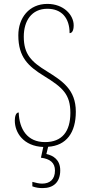

<svg xmlns="http://www.w3.org/2000/svg" viewBox="-20 -744 454 985"><path d="M199 221C254 221 289 191 289 130C289 75 253 54 218 46L227 9C321 3 369 -64 369 -171C369 -285 299 -329 221 -378C141 -427 102 -465 102 -556C102 -637 142 -699 223 -699C296 -699 337 -652 337 -574C349 -574 358 -586 358 -614C358 -667 307 -724 223 -724C129 -724 74 -652 74 -563C74 -450 125 -404 206 -354C302 -295 341 -260 341 -165C341 -69 298 -15 211 -15C120 -15 79 -81 76 -167C60 -167 56 -143 56 -125C56 -64 100 6 202 10L190 65C237 71 262 91 262 131C262 177 235 198 196 198C180 198 165 194 146 189V212C165 219 181 221 199 221Z"/></svg>

Font: Noto Serif Devanagari Condensed Thin
Style: Regular
Weight: 100
Width: 3
Designer: Universal Thirst, Indian Type Foundry and the Monotype Design Team
Foundry: Monotype Imaging Inc.
Version: Version 2.004